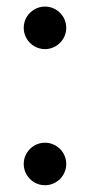

<svg xmlns="http://www.w3.org/2000/svg" viewBox="-20 -545 272 573"><path d="M50.8 -461.9Q50.8 -479 59.3 -493.7Q67.9 -508.3 82.5 -516.8Q97.2 -525.4 114.3 -525.4Q131.3 -525.4 146 -516.8Q160.6 -508.3 169.2 -493.7Q177.7 -479 177.7 -461.9Q177.7 -444.8 169.2 -430.2Q160.6 -415.5 146 -407Q131.3 -398.4 114.3 -398.4Q97.2 -398.4 82.5 -407Q67.9 -415.5 59.3 -430.2Q50.8 -444.8 50.8 -461.9ZM50.8 -55.7Q50.8 -72.8 59.3 -87.4Q67.9 -102.1 82.5 -110.6Q97.2 -119.1 114.3 -119.1Q131.3 -119.1 146 -110.6Q160.6 -102.1 169.2 -87.4Q177.7 -72.8 177.7 -55.7Q177.7 -38.6 169.2 -23.9Q160.6 -9.3 146 -0.7Q131.3 7.8 114.3 7.8Q97.2 7.8 82.5 -0.7Q67.9 -9.3 59.3 -23.9Q50.8 -38.6 50.8 -55.7Z"/></svg>

Font: Reddit Sans A
Style: Regular
Weight: 400
Designer: Stephen Hutchings
Foundry: Reddit
Version: Version 1.013